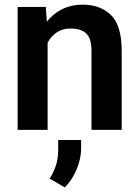

<svg xmlns="http://www.w3.org/2000/svg" viewBox="-20 -558 599 825"><path d="M283.7 -435.5Q249 -435.5 224.1 -418.9Q199.2 -402.3 184.6 -374.5V0H55.7V-528.3H176.8L181.2 -464.8Q208.5 -499.5 247.8 -518.8Q287.1 -538.1 335 -538.1Q410.6 -538.1 456.8 -493.4Q502.9 -448.7 502.9 -338.9V0H373V-339.8Q373 -394 349.9 -414.8Q326.7 -435.5 283.7 -435.5ZM328.6 43.5V79.6Q328.6 123.5 309.1 170.2Q289.6 216.8 258.3 247.1L193.4 209.5Q210.4 182.6 220.2 153.3Q230 124 230 85V43.5Z"/></svg>

Font: Vazirmatn UI SemiBold
Style: Regular
Weight: 600
Designer: Saber Rastikerdar
Foundry: Saber Rastikerdar
Version: Version 33.003